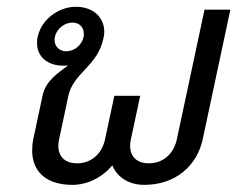

<svg xmlns="http://www.w3.org/2000/svg" viewBox="-20 -528 690 557"><path d="M305.8 -48.3C320.8 -12.5 355 8.3 398.3 8.3C489.2 8.3 551.7 -46.7 568.3 -125L648.3 -500H573.3L493.3 -125C484.2 -80.8 452.5 -54.2 411.7 -54.2C377.5 -54.2 357.5 -73.3 357.5 -105C357.5 -110.8 358.3 -117.5 360 -125L386.7 -250H311.7L285 -125C275.8 -80.8 244.2 -54.2 203.3 -54.2C169.2 -54.2 149.2 -73.3 149.2 -105C149.2 -110.8 150 -117.5 151.7 -125L178.3 -250C192.5 -316.7 263.3 -335.8 280 -416.7C281.7 -423.3 282.5 -429.2 282.5 -435.8C282.5 -476.7 251.7 -508.3 200 -508.3C150 -508.3 100 -471.7 89.2 -420.8C87.5 -414.2 87.5 -408.3 87.5 -402.5C87.5 -362.5 119.2 -337.5 163.3 -337.5C168.3 -337.5 172.5 -337.5 177.5 -338.3C148.3 -315.8 112.5 -294.2 103.3 -250L76.7 -125C74.2 -113.3 73.3 -101.7 73.3 -91.7C73.3 -31.7 112.5 8.3 190 8.3C233.3 8.3 275.8 -12.5 305.8 -48.3ZM190 -462.5C210 -462.5 223.3 -449.2 223.3 -430C223.3 -426.7 223.3 -424.2 222.5 -420.8C217.5 -397.5 195.8 -379.2 172.5 -379.2C152.5 -379.2 138.3 -393.3 138.3 -411.7C138.3 -415 138.3 -417.5 139.2 -420.8C144.2 -444.2 166.7 -462.5 190 -462.5Z"/></svg>

Font: BoonHome
Style: Book Oblique
Weight: 400
Italic angle: -12°
Designer: Sungsit Sawaiwan
Foundry: Sungsit Sawaiwan
Version: Version 0.2